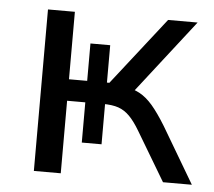

<svg xmlns="http://www.w3.org/2000/svg" viewBox="-42 -531 641 576"><g transform="rotate(5 278.5 -243.0)"><path d="M80 0V-486.3H161V-283.1H215.8V-395.7H275.3V-283.1H282.6L441.7 -486.3H530.6L347 -250.4L325.7 -275.5Q353.7 -272.5 374.4 -261.3Q395.1 -250.2 414.2 -228.1Q433.2 -206 456.4 -168.2L555.8 0H468.9L381.1 -147.2Q364.9 -174.5 349.7 -189.9Q334.6 -205.3 315.9 -211.9Q297.2 -218.4 267.8 -218.4H255.9L275.3 -229.3V-97.3H215.8V-218.4H161V0Z"/></g></svg>

Font: Nunito Sans 12pt ExtraLight
Style: Regular
Weight: 200
Designer: Vernon Adams
Foundry: Vernon Adams
Version: Version 3.101;gftools[0.9.27]